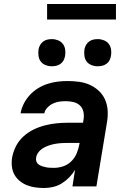

<svg xmlns="http://www.w3.org/2000/svg" viewBox="-20 -934 640 962"><path d="M202 8Q179 8 157 5Q135 2 115 -6Q95 -14 78.5 -27.5Q62 -41 52 -59.5Q42 -78 39.5 -100.5Q37 -123 41 -146Q46 -174 60 -201.5Q74 -229 97 -250Q120 -271 147.5 -284.5Q175 -298 204 -305.5Q233 -313 261.5 -316Q290 -319 319 -319H396L399 -338Q402 -357 397.5 -375.5Q393 -394 380 -406Q367 -418 348.5 -422.5Q330 -427 310 -427Q294 -427 278 -425Q262 -423 246 -415.5Q230 -408 217.5 -395Q205 -382 202 -366H83Q87 -390 99 -414Q111 -438 129.5 -458Q148 -478 171 -492Q194 -506 219 -514Q244 -522 269 -525Q294 -528 319 -528Q348 -528 377 -524Q406 -520 431 -508.5Q456 -497 476 -478Q496 -459 507 -433.5Q518 -408 519.5 -379Q521 -350 516 -321L463 0H343L356 -83Q344 -63 327 -45.5Q310 -28 290 -15.5Q270 -3 247 2.5Q224 8 202 8ZM251 -93Q274 -93 297.5 -101Q321 -109 338.5 -127Q356 -145 365 -167.5Q374 -190 378 -213L379 -218H319Q304 -218 288.5 -217Q273 -216 258 -213.5Q243 -211 227.5 -206Q212 -201 198 -193Q184 -185 173.5 -172Q163 -159 161 -144Q159 -134 162.5 -124.5Q166 -115 174 -109.5Q182 -104 191.5 -101Q201 -98 210.5 -96Q220 -94 230.5 -93.5Q241 -93 251 -93ZM469 -602Q453 -602 438 -608Q423 -614 414 -626Q405 -638 403 -654Q401 -670 403 -686Q405 -698 411 -708.5Q417 -719 426.5 -726Q436 -733 447 -735.5Q458 -738 470 -738Q486 -738 501 -732Q516 -726 525 -714Q534 -702 536.5 -686Q539 -670 536 -654Q534 -642 528.5 -631.5Q523 -621 513 -614Q503 -607 492 -604.5Q481 -602 469 -602ZM239 -602Q223 -602 208 -608Q193 -614 184 -626Q175 -638 173 -654Q171 -670 173 -686Q175 -698 181 -708.5Q187 -719 196.5 -726Q206 -733 217 -735.5Q228 -738 240 -738Q256 -738 271 -732Q286 -726 295 -714Q304 -702 306.5 -686Q309 -670 306 -654Q304 -642 298.5 -631.5Q293 -621 283 -614Q273 -607 262 -604.5Q251 -602 239 -602ZM216 -836V-914H561V-836Z"/></svg>

Font: Iosevka Aile Oblique
Style: Bold
Weight: 700
Italic angle: -9°
Designer: Belleve Invis
Foundry: Belleve Invis
Version: Version 31.1.0; ttfautohint (v1.8.4)